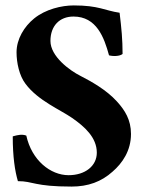

<svg xmlns="http://www.w3.org/2000/svg" viewBox="-20 -678 544 708"><path d="M421 -631C366 -639 345 -658 252 -658C207 -658 148 -644 106 -610C69 -580 41 -534 41 -485C41 -447 51 -399 74 -369C120 -307 203 -273 246 -243C292 -211 337 -171 337 -115C337 -66 294 -32 233 -32C166 -32 97 -87 77 -178C61 -184 45 -180 30 -176C29 -176 28 -175 27 -175C27 -100 35 -47 46 -10C103 -10 106 10 244 10C305 10 354 -8 395 -45C431 -76 463 -122 463 -184C463 -236 441 -271 411 -304C372 -347 316 -378 277 -398C237 -418 166 -470 166 -527C166 -583 200 -617 251 -617C336 -617 364 -540 382 -474C396 -470 421 -470 432 -479C432 -532 428 -573 421 -631Z"/></svg>

Font: Libertinus Serif
Style: Bold
Weight: 700
Designer: Philipp H. Poll, Khaled Hosny
Foundry: Caleb Maclennan
Version: Version 7.050;RELEASE